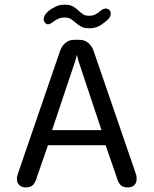

<svg xmlns="http://www.w3.org/2000/svg" viewBox="-20 -793 659 822"><path d="M90.5 9.5Q74 9.5 63.2 0Q52.5 -9.5 52.5 -27.5Q52.5 -32.5 53.5 -38.2Q54.5 -44 57 -50.5L236 -571.5Q243 -594.5 259.2 -608.5Q275.5 -622.5 296.5 -622.5H321Q342.5 -622.5 358.8 -608.5Q375 -594.5 382 -571.5L561 -50.5Q563.5 -44 564.2 -38.2Q565 -32.5 565 -27.5Q565 -9 554.2 0.2Q543.5 9.5 526.5 9.5Q505.5 9.5 495.2 -2Q485 -13.5 478.5 -37.5L432 -171.5H185.5L139 -37.5Q132.5 -13.5 122.2 -2Q112 9.5 90.5 9.5ZM203 -236H414.5L315 -534.5Q313.5 -541.5 312 -547.5Q310.5 -553.5 309 -558.5Q308 -553.5 306.2 -547.5Q304.5 -541.5 303 -534.5ZM363 -672Q339.5 -672 326 -680Q312.5 -688 300.5 -698.5Q290 -708 281 -713Q272 -718 257 -718Q242 -718 230 -712.8Q218 -707.5 209 -700.5Q202.5 -695.5 196.2 -692.2Q190 -689 185.5 -689Q178 -689 172.5 -695.5Q167 -702 167 -711Q167 -727.5 186.5 -745Q199 -755.5 217 -764.2Q235 -773 256 -773Q279.5 -773 292.5 -765.5Q305.5 -758 317 -747Q327 -737.5 336.2 -731.5Q345.5 -725.5 361.5 -725.5Q376.5 -725.5 387.2 -730.8Q398 -736 406 -743Q412.5 -749 419.2 -752.8Q426 -756.5 433 -756.5Q441 -756.5 447.5 -751Q454 -745.5 454 -734.5Q454 -722.5 446 -714Q435.5 -702 413.8 -687Q392 -672 363 -672Z"/></svg>

Font: Sono ExtraLight Monospace
Style: Regular
Weight: 400
Version: Version 2.112